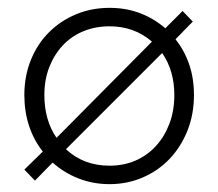

<svg xmlns="http://www.w3.org/2000/svg" viewBox="-20 -461 556 489"><path d="M259 8Q217 8 180 -6.5Q143 -21 114 -47L69 -1L42 -29L89 -75Q66 -104 54 -140.5Q42 -177 42 -219Q42 -267 58.5 -308Q75 -349 104.5 -378.5Q134 -408 173.5 -424.5Q213 -441 259 -441Q301 -441 336.5 -427.5Q372 -414 401 -389L445 -433L471 -406L427 -361Q450 -332 462 -296.5Q474 -261 474 -219Q474 -170 457.5 -128.5Q441 -87 412 -56.5Q383 -26 343.5 -9Q304 8 259 8ZM259 -39Q295 -39 325 -52Q355 -65 377 -89Q399 -113 411.5 -146Q424 -179 424 -219Q424 -281 393 -326L148 -81Q193 -39 259 -39ZM93 -219Q93 -155 124 -110L367 -355Q322 -394 259 -394Q223 -394 192.5 -381.5Q162 -369 140 -345.5Q118 -322 105.5 -290Q93 -258 93 -219Z"/></svg>

Font: Tilda Sans Light
Style: Regular
Weight: 300
Designer: ParaType Ltd
Foundry: ParaType Ltd
Version: Version 1.009